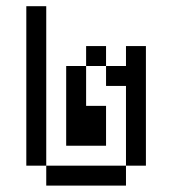

<svg xmlns="http://www.w3.org/2000/svg" viewBox="-20 -582 540 602"><path d="M125 -62.5V0H375V-62.5ZM125 -62.5Q125 -62.5 125 -562.5H62.5Q62.5 -562.5 62.5 -62.5ZM375 -62.5H437.5Q437.5 -62.5 437.5 -437.5H375V-375H312.5V-312.5H375Q375 -312.5 375 -62.5ZM187.5 -375Q187.5 -375 187.5 -125H312.5Q312.5 -125 312.5 -250H250Q250 -250 250 -375ZM250 -375H312.5V-437.5H250Z"/></svg>

Font: Unifont
Style: Regular
Weight: 500
Version: Version 15.1.04